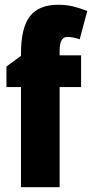

<svg xmlns="http://www.w3.org/2000/svg" viewBox="-20 -785 386 805"><path d="M320 -420H230V0H68V-420H7V-506L68 -551V-560Q68 -670 106 -717.5Q144 -765 223 -765Q256 -765 282.5 -759Q309 -753 346 -739L314 -620Q301 -625 288 -627.5Q275 -630 262 -630Q230 -630 230 -573V-553H320Z"/></svg>

Font: Noto Sans Sinhala ExtraCondensed Black
Style: Regular
Weight: 900
Width: 2
Designer: Jelle Bosma - Monotype Design Team
Foundry: Monotype Imaging Inc.
Version: Version 2.006; ttfautohint (v1.8.4.7-5d5b)